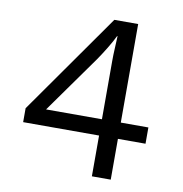

<svg xmlns="http://www.w3.org/2000/svg" viewBox="-76 -731 763 802"><g transform="rotate(10 305.5 -330.0)"><path d="M366 0V-173H44V-232Q44 -232 44 -232Q44 -232 44 -232L345 -660H446V-242H563V-173H446V0ZM129 -242H366V-489Q366 -515 367.5 -542Q369 -569 370 -595H368Q356 -570 337 -539Q318 -508 302 -485L129 -242Q129 -242 129 -242Q129 -242 129 -242Z"/></g></svg>

Font: Work Sans
Style: Regular
Weight: 400
Designer: Wei Huang
Foundry: Wei Huang
Version: Version 2.006; ttfautohint (v1.8.1.43-b0c9)